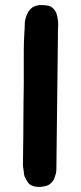

<svg xmlns="http://www.w3.org/2000/svg" viewBox="-20 -646 320 759"><path d="M71 -20 72 -99 73 -246Q74 -278 74 -312Q74 -346 74 -382Q74 -418 74 -446Q74 -474 76 -509V-513Q77 -523 77.5 -533.5Q78 -544 78 -555Q79 -573 89 -594Q96 -608 110 -618Q126 -626 141 -626Q149 -626 155.5 -625.5Q162 -625 168 -624Q181 -622 191 -612Q197 -607 202 -596Q204 -590 205.5 -584.5Q207 -579 208 -573Q209 -566 209.5 -560Q210 -554 210 -548Q210 -541 209.5 -535.5Q209 -530 209 -524V-507L203 12V22Q203 25 202.5 29.5Q202 34 201 40Q199 45 197.5 50.5Q196 56 194 62Q191 67 187.5 71.5Q184 76 179 80Q171 88 153 91Q126 97 102 86Q90 78 85 66Q82 63 82 60Q81 58 80 57Q79 56 78 54Q76 49 75 43.5Q74 38 74 32Q73 27 72.5 22Q72 17 71 12Q70 4 71 -5Z"/></svg>

Font: BM JUA
Style: Regular
Weight: 400
Designer: BONGJIN KIM, JAEHYUN KEUM, JUHEE TAE
Foundry: WOOWA BROTHERS Corporation.
Version: Version 1.100